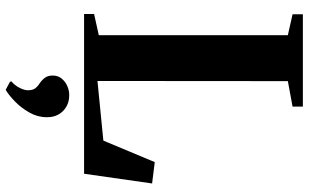

<svg xmlns="http://www.w3.org/2000/svg" viewBox="-218 -564 1049 652"><g transform="rotate(90 306.0 -238.5)"><path d="M28 0V-34L100 -50V-692L29 -708V-743H342.5V-708L256 -692L255.5 -45.5L458 -65.5L531 -240L603.5 -231L570.5 0ZM378.5 127Q378.5 158 362.5 186Q346.5 214 325 234.8Q303.5 255.5 286 266H285L258 251.5L257 246.5Q270.5 235.5 278.8 219Q287 202.5 287 190.5Q287 176 281.5 167.5Q276 159 263 150.5Q252 143 244.5 132.8Q237 122.5 237 107Q237 88 247.8 75.5Q258.5 63 273.2 56.8Q288 50.5 301.5 50.5H304.5Q336.5 50.5 357.8 71.8Q379 93 378.5 127Z"/></g></svg>

Font: Merriweather 96pt
Style: Bold
Weight: 700
Version: Version 2.100